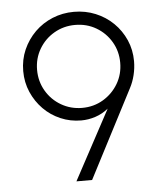

<svg xmlns="http://www.w3.org/2000/svg" viewBox="-48 -676 618 719"><g transform="rotate(-5 260.5 -316.5)"><path d="M210.4 0 350.7 -261.1Q328.5 -243.1 302.1 -234.4Q275.7 -225.7 248.6 -225.7Q207.6 -225.7 171.2 -241.3Q134.7 -256.9 107.3 -284.7Q79.9 -312.5 63.9 -349.3Q47.9 -386.1 47.9 -428.5Q47.9 -471.5 64.2 -508.7Q80.6 -545.8 109 -574Q137.5 -602.1 175.3 -617.7Q213.2 -633.3 256.2 -633.3Q299.3 -633.3 337.2 -617.7Q375 -602.1 403.5 -574.3Q431.9 -546.5 448.3 -509.4Q464.6 -472.2 464.6 -429.9Q464.6 -403.5 458.3 -377.8Q452.1 -352.1 440.3 -329.9L269.4 0ZM256.2 -272.2Q300 -272.2 335.4 -293.4Q370.8 -314.6 391.7 -350Q412.5 -385.4 412.5 -428.5Q412.5 -471.5 391.7 -506.9Q370.8 -542.4 335.4 -563.2Q300 -584 256.2 -584Q213.2 -584 177.4 -563.2Q141.7 -542.4 120.8 -506.9Q100 -471.5 100 -428.5Q100 -385.4 120.8 -349.7Q141.7 -313.9 177.4 -293.1Q213.2 -272.2 256.2 -272.2Z"/></g></svg>

Font: Afacad Flux Light
Style: Regular
Weight: 300
Designer: Kristian Moeller
Foundry: Dicotype
Version: Version 1.100